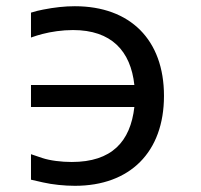

<svg xmlns="http://www.w3.org/2000/svg" viewBox="-20 -580 642 614"><path d="M219.7 14.2C395.5 14.2 504.4 -93.3 504.4 -273.4C504.4 -452.6 396.5 -560.1 219.2 -560.1C187.5 -560.1 154.8 -556.6 117.7 -549.3C103 -546.4 96.7 -544.9 79.1 -539.6V-460C91.3 -464.4 105.5 -468.8 115.2 -471.2C143.1 -478.5 178.7 -483.9 213.4 -483.9C336.4 -483.9 397.9 -417 409.7 -308.1H79.1V-237.8H409.7C397 -127 337.4 -62 209.5 -62C176.3 -62 140.1 -66.4 115.2 -74.7L79.1 -86.9V-5.4L117.7 3.4C147.9 10.3 186 14.2 219.7 14.2Z"/></svg>

Font: Hack
Style: Regular
Weight: 400
Monospace: yes
Designer: Christopher Simpkins
Foundry: Christopher Simpkins
Version: Version 2.010